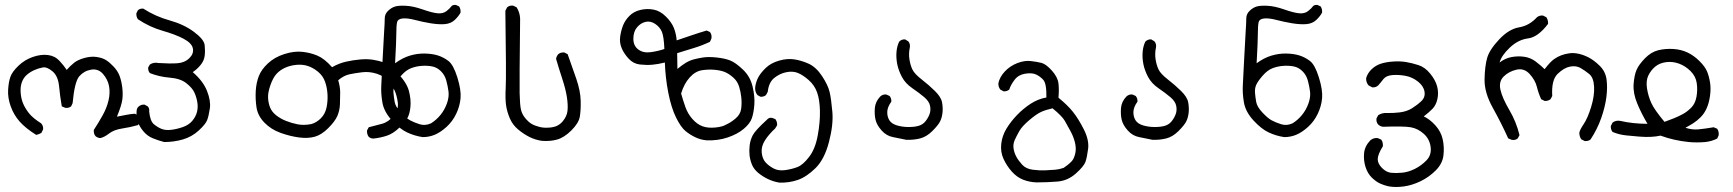

<svg xmlns="http://www.w3.org/2000/svg" viewBox="-20 -459 7040 780"><path d="M387 102Q376 101 368 94Q360 85 361 69Q380 40 397 9.5Q414 -21 421 -51.5Q428 -82 423 -109Q418 -136 398.5 -158.5Q379 -181 350 -176Q321 -171 302 -149Q283 -127 275 -40L269 -27Q259 -19 245 -21L231 -27Q224 -67 220 -108.5Q216 -150 193.5 -169Q171 -188 154 -185Q137 -182 120 -174.5Q103 -167 89.5 -155.5Q76 -144 69 -125.5Q62 -107 64 -81.5Q66 -56 75 -36Q84 -16 99 2.5Q114 21 147 42Q157 53 155 67L148 81Q138 87 127 89Q84 62 60 35Q36 8 23.5 -27Q11 -62 13 -94.5Q15 -127 22.5 -147.5Q30 -168 55 -192Q80 -216 113 -227.5Q146 -239 174.5 -235.5Q203 -232 221.5 -212Q240 -192 251 -175Q266 -192 281 -204Q296 -216 323 -223.5Q350 -231 373 -227.5Q396 -224 410.5 -215Q425 -206 441.5 -188.5Q458 -171 465.5 -151.5Q473 -132 476.5 -105.5Q480 -79 477 -55Q474 -31 455 15Q476 11 493.5 7.5Q511 4 528 3L541 10Q551 20 548 36L541 49Q510 58 476.5 63Q443 68 423 83.5Q403 99 387 102Z M647 118Q624 112 601.5 103Q579 94 563 75Q547 56 540 36.5Q533 17 535 -9Q536 -20 543 -26Q553 -35 567 -34L580 -27Q588 -19 586 -6Q590 33 605 45.5Q620 58 636 64.5Q652 71 674.5 68.5Q697 66 722 57.5Q747 49 761.5 31.5Q776 14 780.5 -5Q785 -24 781.5 -44.5Q778 -65 769.5 -83.5Q761 -102 737 -121Q713 -140 670 -143.5Q627 -147 589 -162Q581 -171 582 -185L589 -197Q604 -207 624 -203Q670 -200 700 -202Q730 -204 749 -222.5Q768 -241 763.5 -262.5Q759 -284 726 -301.5Q693 -319 640.5 -334Q588 -349 540 -381Q533 -392 534 -405L540 -417Q548 -425 562 -424Q612 -392 669.5 -376Q727 -360 768 -329.5Q809 -299 811.5 -275.5Q814 -252 811.5 -232Q809 -212 794.5 -194.5Q780 -177 763 -166Q805 -130 821 -89.5Q837 -49 832.5 -18.5Q828 12 821.5 29Q815 46 787 71.5Q759 97 723 107.5Q687 118 647 118Z M1496 104Q1485 103 1478 97Q1470 86 1471 71L1478 58Q1505 51 1531.5 44Q1558 37 1579 11.5Q1600 -14 1596 -43Q1592 -72 1583.5 -90.5Q1575 -109 1557.5 -129.5Q1540 -150 1510.5 -159.5Q1481 -169 1451.5 -165.5Q1422 -162 1399 -157Q1376 -152 1354 -133Q1362 -106 1362 -83Q1362 -60 1361 -35Q1360 -10 1350.5 12Q1341 34 1313.5 61.5Q1286 89 1258.5 96.5Q1231 104 1195.5 99.5Q1160 95 1120.5 81Q1081 67 1054 39Q1027 11 1022 -23Q1017 -57 1019 -90Q1021 -123 1031.5 -150Q1042 -177 1069 -202Q1096 -227 1135.5 -239.5Q1175 -252 1208 -248.5Q1241 -245 1269.5 -233Q1298 -221 1329 -186Q1357 -202 1386 -208.5Q1415 -215 1444 -217.5Q1473 -220 1497 -216Q1521 -212 1541.5 -204.5Q1562 -197 1597.5 -159.5Q1633 -122 1641.5 -88.5Q1650 -55 1647.5 -26.5Q1645 2 1636 19Q1627 36 1602 60Q1577 84 1551 92.5Q1525 101 1496 104ZM1245 45Q1266 39 1283.5 21.5Q1301 4 1306.5 -22Q1312 -48 1310.5 -75.5Q1309 -103 1300.5 -127Q1292 -151 1272 -167.5Q1252 -184 1230.5 -191Q1209 -198 1183.5 -195.5Q1158 -193 1137.5 -183.5Q1117 -174 1103 -158.5Q1089 -143 1078.5 -113Q1068 -83 1069 -62Q1070 -41 1077 -23Q1084 -5 1101.5 9Q1119 23 1141.5 32Q1164 41 1189 46Q1214 51 1245 45Z M1697 98Q1664 93 1634 79Q1604 65 1572 30Q1540 -5 1533.5 -42.5Q1527 -80 1529 -113Q1531 -146 1534.5 -220.5Q1538 -295 1540.5 -330.5Q1543 -366 1543 -384Q1543 -402 1556.5 -415Q1570 -428 1585 -432.5Q1600 -437 1629.5 -435.5Q1659 -434 1697.5 -420.5Q1736 -407 1758 -405Q1780 -403 1794 -414Q1808 -425 1813 -432.5Q1818 -440 1832 -439L1845 -433Q1852 -423 1851 -408Q1844 -394 1828 -378.5Q1812 -363 1787 -361Q1762 -359 1729 -364.5Q1696 -370 1665.5 -378Q1635 -386 1615.5 -384Q1596 -382 1593 -368Q1590 -354 1590 -322Q1590 -290 1585 -202Q1615 -224 1645 -233Q1675 -242 1705 -241.5Q1735 -241 1758 -234Q1781 -227 1801.5 -211.5Q1822 -196 1838 -144.5Q1854 -93 1851 -60Q1848 -27 1833 4Q1818 35 1793.5 57Q1769 79 1746 88.5Q1723 98 1697 98ZM1731 42Q1752 29 1769 8.5Q1786 -12 1795.5 -38.5Q1805 -65 1802 -87.5Q1799 -110 1793 -132Q1787 -154 1771.5 -169.5Q1756 -185 1736.5 -189Q1717 -193 1694 -191.5Q1671 -190 1650 -182Q1629 -174 1609.5 -151.5Q1590 -129 1583.5 -114.5Q1577 -100 1578.5 -81.5Q1580 -63 1583.5 -44Q1587 -25 1608.5 -2Q1630 21 1645.5 29.5Q1661 38 1684 45.5Q1707 53 1731 42Z M2180 113Q2154 109 2131 97.5Q2108 86 2085.5 67.5Q2063 49 2051.5 22.5Q2040 -4 2036 -30.5Q2032 -57 2034.5 -104Q2037 -151 2033 -415L2040 -429Q2050 -438 2065 -436L2079 -429Q2092 -408 2093 -383Q2090 -127 2091 -81Q2092 -35 2096 -15.5Q2100 4 2113.5 20.5Q2127 37 2140 44.5Q2153 52 2173 57Q2193 62 2220.5 58.5Q2248 55 2265.5 34.5Q2283 14 2285.5 -9Q2288 -32 2283 -64.5Q2278 -97 2264.5 -138Q2251 -179 2239 -220Q2241 -231 2248 -239Q2258 -247 2272 -246L2286 -239Q2304 -189 2321 -139.5Q2338 -90 2339 -50.5Q2340 -11 2335.5 15Q2331 41 2301.5 70.5Q2272 100 2243 108Q2214 116 2180 113Z M2850 111Q2827 109 2805.5 99Q2784 89 2765 73.5Q2746 58 2726.5 18.5Q2707 -21 2695 -82Q2683 -143 2681 -205Q2653 -198 2629.5 -196Q2606 -194 2579.5 -197Q2553 -200 2534 -220.5Q2515 -241 2505.5 -263.5Q2496 -286 2499.5 -310.5Q2503 -335 2511 -355.5Q2519 -376 2536.5 -394Q2554 -412 2581 -418.5Q2608 -425 2635 -420Q2662 -415 2685.5 -391.5Q2709 -368 2718 -344.5Q2727 -321 2729 -295Q2762 -306 2791 -316Q2820 -326 2851 -335L2864 -329Q2873 -318 2870 -302L2864 -289Q2832 -274 2799 -264Q2766 -254 2731 -243L2732 -179Q2750 -194 2765.5 -203.5Q2781 -213 2797.5 -217.5Q2814 -222 2836 -225.5Q2858 -229 2891 -225.5Q2924 -222 2946 -213.5Q2968 -205 2998 -176.5Q3028 -148 3037.5 -107Q3047 -66 3044.5 -33.5Q3042 -1 3034.5 21Q3027 43 3001.5 64.5Q2976 86 2936 99.5Q2896 113 2850 111ZM2930 47Q2947 40 2967.5 23Q2988 6 2991 -17Q2994 -40 2991.5 -63.5Q2989 -87 2982.5 -107.5Q2976 -128 2961 -142Q2946 -156 2930 -164Q2914 -172 2888 -175Q2862 -178 2833.5 -174Q2805 -170 2782 -144.5Q2759 -119 2747 -79Q2755 -51 2764.5 -24Q2774 3 2793 24.5Q2812 46 2834 54Q2856 62 2886 59Q2916 56 2930 47ZM2679 -260Q2677 -310 2669 -329.5Q2661 -349 2641.5 -362Q2622 -375 2602 -370Q2582 -365 2567.5 -347.5Q2553 -330 2553 -301.5Q2553 -273 2573 -258Q2593 -243 2623 -247Q2653 -251 2679 -260Z M3147 283Q3122 279 3100 268.5Q3078 258 3060 243Q3042 228 3034.5 209Q3027 190 3025 171.5Q3023 153 3025.5 131.5Q3028 110 3038 90.5Q3048 71 3095 28Q3104 17 3117 20L3130 25Q3138 36 3137 50L3129 63Q3103 87 3087.5 111.5Q3072 136 3074.5 161Q3077 186 3090 200.5Q3103 215 3123 225.5Q3143 236 3170.5 232Q3198 228 3220 219.5Q3242 211 3267 178.5Q3292 146 3302 91.5Q3312 37 3311 -8.5Q3310 -54 3299.5 -83.5Q3289 -113 3265 -134Q3241 -155 3220.5 -163Q3200 -171 3173.5 -165.5Q3147 -160 3125 -142Q3103 -124 3099 -86L3092 -73Q3083 -65 3069 -66L3057 -73Q3045 -88 3048.5 -109Q3052 -130 3062 -147.5Q3072 -165 3092 -184Q3112 -203 3144.5 -212.5Q3177 -222 3205.5 -218Q3234 -214 3264.5 -200.5Q3295 -187 3319.5 -150Q3344 -113 3350.5 -84.5Q3357 -56 3361.5 -4Q3366 48 3347.5 118.5Q3329 189 3292.5 224.5Q3256 260 3221 272Q3186 284 3147 283Z M3662 109Q3635 103 3608 98Q3581 93 3561.5 71Q3542 49 3537 28Q3532 7 3534 -19.5Q3536 -46 3556 -67Q3567 -77 3581 -75L3594 -69Q3602 -59 3601 -46Q3585 -24 3584.5 -4.5Q3584 15 3593 29.5Q3602 44 3624 50.5Q3646 57 3671 57Q3696 57 3712.5 52Q3729 47 3739.5 34Q3750 21 3756 5.5Q3762 -10 3758.5 -28.5Q3755 -47 3735 -64Q3715 -81 3686.5 -100.5Q3658 -120 3644 -146.5Q3630 -173 3625 -198.5Q3620 -224 3622 -248Q3624 -272 3633 -290Q3643 -300 3657 -299L3670 -291Q3679 -280 3676 -265Q3671 -242 3674.5 -218.5Q3678 -195 3686.5 -177Q3695 -159 3724 -136.5Q3753 -114 3778 -89.5Q3803 -65 3807 -43.5Q3811 -22 3809 -2Q3807 18 3799.5 33.5Q3792 49 3768 73Q3744 97 3717.5 103.5Q3691 110 3662 109Z M4191 282Q4162 281 4136.5 271Q4111 261 4090.5 238Q4070 215 4057 187Q4044 159 4047.5 126Q4051 93 4068.5 64Q4086 35 4111.5 8.5Q4137 -18 4167 -37.5Q4197 -57 4231 -63Q4232 -120 4218 -135Q4204 -150 4187.5 -157Q4171 -164 4144 -159.5Q4117 -155 4101.5 -134.5Q4086 -114 4080 -95Q4070 -87 4057 -88L4044 -95Q4035 -106 4036 -121Q4041 -146 4062 -168.5Q4083 -191 4112.5 -202.5Q4142 -214 4167.5 -211Q4193 -208 4211 -203.5Q4229 -199 4253 -172.5Q4277 -146 4280 -120Q4283 -94 4280 -62Q4316 -33 4338.5 -5Q4361 23 4383 66.5Q4405 110 4400.5 145.5Q4396 181 4389.5 199Q4383 217 4350.5 246Q4318 275 4276.5 278.5Q4235 282 4191 282ZM4301 223Q4333 201 4340 187.5Q4347 174 4349.5 157Q4352 140 4346.5 118Q4341 96 4328.5 73Q4316 50 4305.5 31.5Q4295 13 4256 -19Q4229 -13 4210 -4.5Q4191 4 4161.5 29Q4132 54 4121 73.5Q4110 93 4102.5 109.5Q4095 126 4097.5 143.5Q4100 161 4108.5 177Q4117 193 4132.5 210Q4148 227 4175.5 230.5Q4203 234 4226 233Q4249 232 4266.5 230.5Q4284 229 4301 223Z M4662 109Q4635 103 4608 98Q4581 93 4561.5 71Q4542 49 4537 28Q4532 7 4534 -19.5Q4536 -46 4556 -67Q4567 -77 4581 -75L4594 -69Q4602 -59 4601 -46Q4585 -24 4584.5 -4.5Q4584 15 4593 29.5Q4602 44 4624 50.5Q4646 57 4671 57Q4696 57 4712.5 52Q4729 47 4739.5 34Q4750 21 4756 5.5Q4762 -10 4758.5 -28.5Q4755 -47 4735 -64Q4715 -81 4686.5 -100.5Q4658 -120 4644 -146.5Q4630 -173 4625 -198.5Q4620 -224 4622 -248Q4624 -272 4633 -290Q4643 -300 4657 -299L4670 -291Q4679 -280 4676 -265Q4671 -242 4674.5 -218.5Q4678 -195 4686.5 -177Q4695 -159 4724 -136.5Q4753 -114 4778 -89.5Q4803 -65 4807 -43.5Q4811 -22 4809 -2Q4807 18 4799.5 33.5Q4792 49 4768 73Q4744 97 4717.5 103.5Q4691 110 4662 109Z M5197 98Q5164 93 5134 79Q5104 65 5072 30Q5040 -5 5033.5 -42.5Q5027 -80 5029 -113Q5031 -146 5034.5 -220.5Q5038 -295 5040.5 -330.5Q5043 -366 5043 -384Q5043 -402 5056.5 -415Q5070 -428 5085 -432.5Q5100 -437 5129.5 -435.5Q5159 -434 5197.5 -420.5Q5236 -407 5258 -405Q5280 -403 5294 -414Q5308 -425 5313 -432.5Q5318 -440 5332 -439L5345 -433Q5352 -423 5351 -408Q5344 -394 5328 -378.5Q5312 -363 5287 -361Q5262 -359 5229 -364.5Q5196 -370 5165.5 -378Q5135 -386 5115.5 -384Q5096 -382 5093 -368Q5090 -354 5090 -322Q5090 -290 5085 -202Q5115 -224 5145 -233Q5175 -242 5205 -241.5Q5235 -241 5258 -234Q5281 -227 5301.5 -211.5Q5322 -196 5338 -144.5Q5354 -93 5351 -60Q5348 -27 5333 4Q5318 35 5293.5 57Q5269 79 5246 88.5Q5223 98 5197 98ZM5231 42Q5252 29 5269 8.5Q5286 -12 5295.5 -38.5Q5305 -65 5302 -87.5Q5299 -110 5293 -132Q5287 -154 5271.5 -169.5Q5256 -185 5236.5 -189Q5217 -193 5194 -191.5Q5171 -190 5150 -182Q5129 -174 5109.5 -151.5Q5090 -129 5083.5 -114.5Q5077 -100 5078.5 -81.5Q5080 -63 5083.5 -44Q5087 -25 5108.5 -2Q5130 21 5145.5 29.5Q5161 38 5184 45.5Q5207 53 5231 42Z M5621 298Q5603 294 5586.5 286.5Q5570 279 5553 262.5Q5536 246 5527.5 219.5Q5519 193 5521.5 164Q5524 135 5547 111Q5560 100 5577 102L5591 108Q5599 118 5598 135Q5577 169 5577 187.5Q5577 206 5594.5 223.5Q5612 241 5632 243Q5652 245 5677 242.5Q5702 240 5728 227Q5754 214 5775 192.5Q5796 171 5792 138.5Q5788 106 5764 84.5Q5740 63 5711 58Q5682 53 5599 56Q5588 55 5579 47Q5570 37 5572 22L5579 9Q5594 -1 5614 0Q5639 1 5667 -2.5Q5695 -6 5716 -19Q5737 -32 5754 -48Q5771 -64 5767 -87Q5763 -110 5740 -128Q5717 -146 5689.5 -151Q5662 -156 5636.5 -154Q5611 -152 5599.5 -137Q5588 -122 5579 -112Q5569 -103 5555 -104L5540 -112Q5529 -124 5530 -142Q5536 -162 5552 -177.5Q5568 -193 5589 -200Q5610 -207 5639 -209Q5668 -211 5692 -207Q5716 -203 5742.5 -194.5Q5769 -186 5790.5 -159.5Q5812 -133 5818.5 -107.5Q5825 -82 5819.5 -57Q5814 -32 5800 -17.5Q5786 -3 5764 14Q5787 24 5810.5 49.5Q5834 75 5841 107Q5848 139 5844 172.5Q5840 206 5812.5 233.5Q5785 261 5750.5 277.5Q5716 294 5682.5 298.5Q5649 303 5621 298Z M6418 114 6404 107Q6396 95 6396 81Q6397 70 6413.5 45.5Q6430 21 6444 -24.5Q6458 -70 6456 -107Q6454 -144 6436 -158.5Q6418 -173 6400.5 -183Q6383 -193 6358.5 -188.5Q6334 -184 6308 -159Q6282 -134 6286 -69L6279 -56Q6269 -48 6255 -49L6241 -56Q6230 -80 6223.5 -106.5Q6217 -133 6194.5 -158Q6172 -183 6141 -176Q6110 -169 6089 -148.5Q6068 -128 6075.5 -94.5Q6083 -61 6111.5 -12.5Q6140 36 6153 90L6146 103Q6136 112 6121 109L6107 103Q6079 41 6044.5 -21Q6010 -83 6011 -136.5Q6012 -190 6021.5 -223.5Q6031 -257 6070.5 -299Q6110 -341 6151.5 -348Q6193 -355 6224 -389Q6234 -397 6248 -396L6262 -389Q6270 -377 6269 -362Q6228 -308 6188 -303Q6148 -298 6114 -266Q6080 -234 6072 -205Q6094 -222 6119.5 -227Q6145 -232 6171.5 -228.5Q6198 -225 6219.5 -208.5Q6241 -192 6255 -178Q6278 -208 6293 -218.5Q6308 -229 6323 -234.5Q6338 -240 6355.5 -242.5Q6373 -245 6393.5 -240.5Q6414 -236 6435 -225Q6456 -214 6479 -191.5Q6502 -169 6506.5 -137Q6511 -105 6506 -65Q6501 -25 6485 20.5Q6469 66 6442 107Q6434 115 6418 114Z M6841 118Q6811 115 6782 108.5Q6753 102 6726 92Q6707 96 6686.5 97Q6666 98 6640.5 96Q6615 94 6586 91Q6557 88 6531 77Q6523 67 6524 53L6531 39Q6544 29 6562 32Q6587 38 6616 41Q6645 44 6673 44Q6649 4 6631.5 -38Q6614 -80 6616.5 -116.5Q6619 -153 6628.5 -175Q6638 -197 6663 -222.5Q6688 -248 6717 -255Q6746 -262 6778 -260Q6810 -258 6836 -245.5Q6862 -233 6884.5 -210.5Q6907 -188 6915 -168.5Q6923 -149 6927 -124Q6931 -99 6927 -70Q6923 -41 6913.5 -19.5Q6904 2 6889 17Q6874 32 6859 41.5Q6844 51 6827 60Q6854 69 6880 66.5Q6906 64 6942 58L6956 64Q6964 75 6962 91L6956 104Q6934 115 6908 118Q6872 121 6841 118ZM6779 22Q6799 14 6816.5 4.5Q6834 -5 6850.5 -21.5Q6867 -38 6872 -66Q6877 -94 6873 -121.5Q6869 -149 6848 -170Q6827 -191 6801 -200.5Q6775 -210 6748.5 -206.5Q6722 -203 6704.5 -188.5Q6687 -174 6676.5 -152.5Q6666 -131 6671 -99.5Q6676 -68 6688.5 -40.5Q6701 -13 6742 36Z"/></svg>

Font: NaniFont Regular
Style: Regular
Weight: 400
Designer: Nanigashitei
Version: Version 1.036